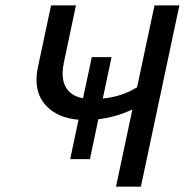

<svg xmlns="http://www.w3.org/2000/svg" viewBox="-20 -696 689 716"><path d="M505.4 0H412.6L473.6 -287.6Q411.6 -258.8 346.7 -251.5L315.4 -102.5H241.7L272.9 -249.5Q197.8 -255.9 155.8 -297.9Q116.2 -336.9 116.2 -397.9Q116.2 -420.4 121.6 -446.3L170.4 -675.8H263.2L217.8 -460.9Q213.4 -439.9 213.4 -421.9Q213.4 -387.7 229.5 -364.7Q248 -337.4 289.6 -329.6L322.3 -482.9H396L363.3 -328.6Q434.6 -335.4 491.2 -370.6L556.2 -675.8H648.9Z"/></svg>

Font: Cadman
Style: Italic
Weight: 400
Italic angle: -12°
Designer: Paul James MIller
Foundry: High-Logic / Made with FontCreator
Version: Version 2.114;March 28, 2021;FontCreator 13.0.0.2683 64-bit